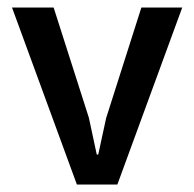

<svg xmlns="http://www.w3.org/2000/svg" viewBox="-20 -492 517 512"><path d="M357 -472H466L293 0H185L12 -472H123L217 -178L238 -80H242L263 -177Z"/></svg>

Font: Mukta Mahee Medium
Style: Regular
Weight: 500
Designer: Shuchita Grover, Noopur Datye, Girish Dalvi, Yashodeep Gholap
Foundry: Ek Type
Version: Version 2.538;PS 1.000;hotconv 16.6.51;makeotf.lib2.5.65220;